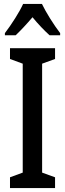

<svg xmlns="http://www.w3.org/2000/svg" viewBox="-20 -960 332 980"><path d="M261 0H31V-55L96 -79V-635L31 -659V-714H261V-659L195 -635V-79L261 -55ZM194 -940Q210 -907 235.5 -866Q261 -825 287 -791V-780H233Q213 -798 190.5 -821.5Q168 -845 146 -872Q123 -845 100 -820.5Q77 -796 60 -780H5V-791Q31 -825 57.5 -867Q84 -909 98 -940Z"/></svg>

Font: Noto Sans Kannada ExtraCondensed Medium
Style: Regular
Weight: 500
Width: 2
Designer: Jelle Bosma - Monotype Design Team
Foundry: Monotype Imaging Inc.
Version: Version 2.005; ttfautohint (v1.8.4.7-5d5b)